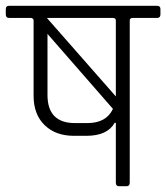

<svg xmlns="http://www.w3.org/2000/svg" viewBox="-34 -643 574 663"><path d="M366 -572Q366 -581 356 -581H128L366 -310ZM225 -218H268Q333 -218 356 -267L130 -526V-315Q130 -218 225 -218ZM-2 -623H508Q520 -623 520 -612V-593Q520 -581 508 -581H424Q414 -581 414 -572V-12Q414 0 403 0H377Q366 0 366 -12V-219H362Q337 -174 264 -174H221Q158 -174 120 -211Q82 -248 82 -312V-572Q82 -579 74 -581H-2Q-14 -581 -14 -593V-612Q-14 -623 -2 -623Z"/></svg>

Font: Rajdhani
Style: Regular
Weight: 400
Designer: Satya Rajpurohit, Jyotish Sonowal
Foundry: Indian Type Foundry
Version: Version 1.201;PS 1.0;hotconv 1.0.78;makeotf.lib2.5.61930; tt